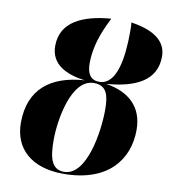

<svg xmlns="http://www.w3.org/2000/svg" viewBox="-85 -836 823 920"><g transform="rotate(10 326.5 -376.0)"><path d="M284 10C502 10 594 -114 594 -258C594 -371 523 -433 412 -450C552 -461 653 -507 653 -625C653 -686 613 -741 480 -761C482 -750 482 -740 482 -716C482 -587 462 -454 377 -454C337 -454 317 -481 317 -533C317 -641 367 -729 382 -762C246 -751 140 -705 140 -587C140 -497 217 -461 307 -449C146 -438 42 -361 42 -196C42 -71 128 10 284 10ZM286 0C224 0 211 -57 211 -142C211 -239 244 -444 354 -444C419 -444 429 -394 429 -325C429 -223 397 0 286 0Z"/></g></svg>

Font: Noto Serif Display Condensed Black
Style: Italic
Weight: 900
Width: 3
Italic angle: -12°
Designer: Monotype Design Team
Foundry: Monotype Imaging Inc.
Version: Version 2.009